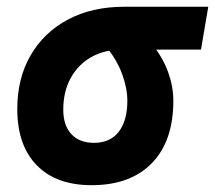

<svg xmlns="http://www.w3.org/2000/svg" viewBox="-20 -539 637 569"><path d="M251.5 9.8Q146.5 9.8 88.9 -49.3Q31.2 -108.4 31.2 -215.8Q31.2 -307.1 70.8 -375.2Q110.4 -443.4 181.6 -481.2Q252.9 -519 348.1 -519H597.2L575.7 -392.1H342.8Q290 -392.1 250.7 -369.9Q211.4 -347.7 189.5 -307.6Q167.5 -267.6 167.5 -213.9Q167.5 -167.5 191.4 -141.6Q215.3 -115.7 258.8 -115.7Q306.2 -115.7 331.8 -148.4Q357.4 -181.2 357.4 -240.2Q357.4 -277.8 341.6 -320.6Q325.7 -363.3 291 -405.3H433.1Q463.9 -365.7 478.8 -323.7Q493.7 -281.7 493.7 -240.2Q493.7 -121.1 430.2 -55.7Q366.7 9.8 251.5 9.8Z"/></svg>

Font: Cascadia Mono NF
Style: Italic
Weight: 400
Italic angle: -10°
Monospace: yes
Designer: Aaron Bell
Foundry: Saja Typeworks
Version: Version 2404.023